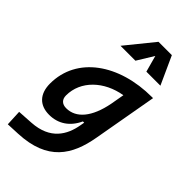

<svg xmlns="http://www.w3.org/2000/svg" viewBox="-307 -880 1199 1199"><g transform="rotate(45 293.0 -280.0)"><path d="M27.8 234.4 115.7 230.5C363.8 219.2 446.3 85 478.5 -98.1L553.7 -522.5H544.4C253.9 -522.5 34.2 -369.1 34.2 -132.3C34.2 -42 82.5 10.3 168 10.3C248.5 10.3 311.5 -32.7 346.7 -109.9H357.9L353 -82.5C335.9 17.6 280.8 113.3 125.5 123L22.9 129.4ZM409.7 -404.3 393.6 -313C366.2 -171.4 302.2 -94.2 214.4 -94.2C178.2 -94.2 157.2 -114.7 157.2 -150.4C157.2 -279.3 264.6 -380.4 409.7 -404.3ZM446.8 -795.4H329.1L178.7 -609.9H310.5L377.4 -718.8L407.2 -609.9H531.2Z"/></g></svg>

Font: Cascadia Mono SemiBold
Style: Italic
Weight: 600
Italic angle: -10°
Monospace: yes
Designer: Aaron Bell
Foundry: Saja Typeworks
Version: Version 2404.023